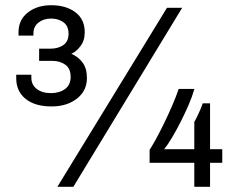

<svg xmlns="http://www.w3.org/2000/svg" viewBox="-20 -716 926 736"><path d="M177.8 -308Q113.8 -308 78 -337.1Q42.2 -366.2 42.2 -416V-429.5H100.2V-418Q100.2 -391 121 -375Q141.8 -359 174.8 -359Q208.2 -359 229.5 -374.9Q250.8 -390.8 250.8 -421Q250.8 -453.8 230 -468.2Q209.2 -482.8 180 -482.8H130V-529.5H174.8Q202.8 -529.5 222.8 -543.2Q242.8 -557 242.8 -587.2Q242.8 -616.2 223.4 -630.5Q204 -644.8 175.5 -644.8Q146.8 -644.8 127.5 -629.4Q108.2 -614 108.2 -588.8V-579.5H51V-592.5Q51 -640.2 86.8 -668.1Q122.5 -696 176.2 -696Q233 -696 268.9 -669.1Q304.8 -642.2 304.8 -592.5Q304.8 -560 288.2 -538.8Q271.8 -517.5 253.5 -509.8Q279.5 -498.8 296.4 -476.4Q313.2 -454 313.2 -416.8Q313.2 -368 274.9 -338Q236.5 -308 177.8 -308ZM200 0 620 -686H678.2L261.2 0ZM724.8 0V-92H553.5V-141.8Q562.2 -154.5 577 -181.4Q591.8 -208.2 608.5 -242.4Q625.2 -276.5 640.2 -311.5Q655.2 -346.5 665 -375H725.2Q717.2 -346.8 703 -313.8Q688.8 -280.8 672.2 -248.4Q655.8 -216 639.4 -188.5Q623 -161 609.2 -144H724.8V-248.5Q730.2 -257.8 736.4 -270.5Q742.5 -283.2 748.2 -296.5Q754 -309.8 757 -320H785.2V-144H832V-92H785.2V0Z"/></svg>

Font: Chivo Medium
Style: Regular
Weight: 500
Designer: Hector Gatti
Foundry: Omnibus-Type
Version: Version 2.002